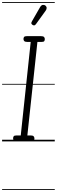

<svg xmlns="http://www.w3.org/2000/svg" viewBox="-25 -1349 542 1832"><path d="M135.5 0Q115.5 0 107.8 -8Q100 -16 100 -27.5Q100 -41 105.8 -48.8Q111.5 -56.5 131.5 -56.5H173L268 -949H234.5Q214.5 -949 206.8 -956.8Q199 -964.5 199 -976.5Q199 -989 205 -996.5Q211 -1004 230.5 -1004H367Q387.5 -1004 395 -996Q402.5 -988 402.5 -976.5Q402.5 -964 397.2 -956.5Q392 -949 372 -949H332L236 -56.5H269.5Q288.5 -56.5 296 -48.5Q303.5 -40.5 303.5 -27.5Q303.5 -15 298.2 -7.5Q293 0 273 0ZM135.5 0Q115.5 0 107.8 -8Q100 -16 100 -27.5Q100 -41 105.8 -48.8Q111.5 -56.5 131.5 -56.5H173L268 -949H234.5Q214.5 -949 206.8 -956.8Q199 -964.5 199 -976.5Q199 -989 205 -996.5Q211 -1004 230.5 -1004H367Q387.5 -1004 395 -996Q402.5 -988 402.5 -976.5Q402.5 -964 397.2 -956.5Q392 -949 372 -949H332L236 -56.5H269.5Q288.5 -56.5 296 -48.5Q303.5 -40.5 303.5 -27.5Q303.5 -15 298.2 -7.5Q293 0 273 0ZM287 -1110.5Q279 -1115.5 275 -1123Q271 -1130.5 280 -1146L357 -1280Q369.5 -1301.5 384.8 -1302.2Q400 -1303 409 -1295.5Q420.5 -1285 420 -1272.2Q419.5 -1259.5 411 -1247.5L318.5 -1119.5Q309.5 -1107 301.8 -1106.8Q294 -1106.5 287 -1110.5ZM-5 455H497.5V463H-5ZM-5 -16H497.5V0H-5ZM-5 -549H497.5V-541H-5ZM-5 -1329H497.5V-1321H-5Z"/></svg>

Font: Edu SA Dotted Guide
Style: Regular
Weight: 400
Designer: Tina and Corey Anderson, Eben Sorkin, Mirko Velimirovic
Foundry: Google for Education
Version: Version 2.000